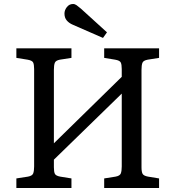

<svg xmlns="http://www.w3.org/2000/svg" viewBox="-20 -942 880 962"><path d="M62 0V-48L120 -57Q142 -61 146.5 -73.5Q151 -86 151 -108V-596Q151 -619 146 -629Q141 -639 118 -643L62 -652V-700H338V-652L280 -643Q259 -639 254.5 -627Q250 -615 250 -592V-224L590 -557V-596Q590 -619 585 -629Q580 -639 557 -643L502 -652V-700H777V-652L720 -643Q698 -639 693.5 -627Q689 -615 689 -592V-104Q689 -81 694.5 -71Q700 -61 722 -57L777 -48V0H502V-48L559 -57Q581 -61 585.5 -73.5Q590 -86 590 -108V-473L250 -142V-104Q250 -81 255 -71Q260 -61 282 -57L338 -48V0ZM496 -752 345 -818Q326 -826 314.5 -839.5Q303 -853 303 -874Q303 -891 315 -906.5Q327 -922 346 -922Q355 -922 363.5 -916Q372 -910 385 -899L516 -780Z"/></svg>

Font: Text Regular
Style: Regular
Weight: 400
Designer: Latin by Veronika Burian and Jose Scaglione. Greek by Irene Vlachou. Cyrillic by Vera Evstafieva.
Foundry: TypeTogether
Version: Version 3.002